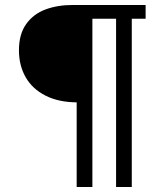

<svg xmlns="http://www.w3.org/2000/svg" viewBox="-20 -750 660 770"><path d="M287.5 -730H350.5V0H287.5ZM56 -548.5Q56 -613 85 -653.5Q114 -694 162.2 -712Q210.5 -730 271 -730H310V-339.5H291.5Q215.5 -339.5 162.5 -366.5Q109.5 -393.5 82.8 -440.5Q56 -487.5 56 -548.5ZM445.5 -730H508.5V0H445.5ZM329 -730H564V-675H329Z"/></svg>

Font: Monaspace Radon Var
Style: Regular
Weight: 400
Designer: Riley Cran and the Lettermatic Team
Version: Version 1.000 (Monaspace Radon Var)